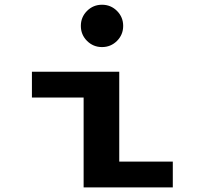

<svg xmlns="http://www.w3.org/2000/svg" viewBox="-20 -810 890 830"><path d="M485.8 -633.2Q459 -606.5 421 -606.5Q383 -606.5 356.2 -633.2Q329.5 -660 329.5 -698Q329.5 -736 356.2 -762.8Q383 -789.5 421 -789.5Q459 -789.5 485.8 -762.8Q512.5 -736 512.5 -698Q512.5 -660 485.8 -633.2ZM495.5 -111.5H727V0H341.5V-388.5H118V-500H495.5Z"/></svg>

Font: League Mono Wide SemiBold
Style: Regular
Weight: 600
Width: 8
Designer: Tyler Finck
Foundry: The League of Moveable Type / Tyler Finck
Version: Version 2.210